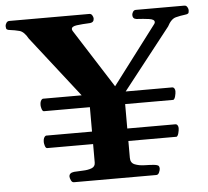

<svg xmlns="http://www.w3.org/2000/svg" viewBox="-67 -747 867 800"><g transform="rotate(-5 366.0 -346.5)"><path d="M210.4 0Q202.1 0 198 -9.8Q193.8 -19.5 193.8 -24.9Q193.8 -40.5 214.8 -43Q231.4 -44.4 252.2 -44.9Q272.9 -45.4 288.3 -51.3Q303.7 -57.1 303.7 -74.2V-151.4H111.3Q105.5 -151.9 102.5 -161.9Q99.6 -171.9 99.6 -177.7Q99.6 -198.7 111.3 -203.6H303.7V-305.7H111.3Q105.5 -306.2 102.5 -316.2Q99.6 -326.2 99.6 -332Q99.6 -353 111.3 -357.9H273.9L75.2 -612.3Q58.6 -642.6 39.1 -647.7Q19.5 -652.8 1.5 -654.8Q-9.3 -655.8 -12.9 -658.9Q-16.6 -662.1 -16.6 -672.9Q-16.6 -678.2 -12.2 -685.5Q-7.8 -692.9 0.5 -692.9H335Q343.3 -692.9 347.4 -685.5Q351.6 -678.2 351.6 -672.9Q351.6 -656.7 335.4 -654.8Q300.8 -653.3 279.1 -650.4Q257.3 -647.5 257.3 -636.2Q257.3 -633.3 259.8 -628.4L416 -383.3L601.6 -628.4Q604 -632.3 604 -635.7Q604 -647 581.1 -650.1Q558.1 -653.3 529.3 -654.8Q513.2 -656.7 513.2 -672.9Q513.2 -678.2 517.3 -685.5Q521.5 -692.9 529.8 -692.9H732.4Q740.7 -692.9 744.9 -685.5Q749 -678.2 749 -672.9Q749 -662.1 745.4 -658.9Q741.7 -655.8 731.4 -654.8Q713.4 -652.8 693.4 -647.7Q673.3 -642.6 657.7 -612.3L458 -357.9H652.8Q658.7 -357.4 661.6 -352.3Q664.6 -347.2 664.6 -341.3Q664.6 -332 661.4 -320.1Q658.2 -308.1 652.8 -305.7H451.2V-203.6H652.8Q658.7 -203.1 661.6 -198Q664.6 -192.9 664.6 -187Q664.6 -177.7 661.4 -165.8Q658.2 -153.8 652.8 -151.4H451.2V-80.6Q451.2 -59.6 468.8 -52.5Q486.3 -45.4 509.5 -44.9Q532.7 -44.4 548.8 -43Q559.1 -42 565.2 -39.1Q571.3 -36.1 571.3 -24.9Q571.3 -19.5 567.1 -9.8Q563 0 554.7 0Z"/></g></svg>

Font: Gelasio
Style: Bold
Weight: 700
Designer: Eben Sorkin
Foundry: Eben Sorkin
Version: Version 1.008